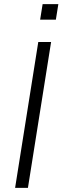

<svg xmlns="http://www.w3.org/2000/svg" viewBox="-20 -908 302 928"><path d="M53 0 165 -705H227L115 0ZM174 -813 186 -888H262L250 -813Z"/></svg>

Font: Mulish Light
Style: Italic
Weight: 300
Italic angle: -9°
Designer: Vernon Adams
Foundry: Vernon Adams
Version: Version 3.603; ttfautohint (v1.8.3)